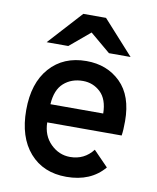

<svg xmlns="http://www.w3.org/2000/svg" viewBox="-84 -797 714 874"><g transform="rotate(10 273.5 -360.0)"><path d="M376 -576 282 -655 188 -576H88L230 -732H335L476 -576ZM282 12Q175 12 112.5 -59.5Q50 -131 50 -256Q50 -381 113 -452Q176 -523 282 -523Q378 -523 440 -462Q502 -401 502 -284Q502 -241 498 -217H154Q155 -156 193.5 -118Q232 -80 283 -80Q349 -80 389 -132L457 -62Q395 12 282 12ZM154 -301H398Q397 -367 363 -399Q329 -431 282 -431Q229 -431 193.5 -399.5Q158 -368 154 -301Z"/></g></svg>

Font: Overpass Light
Style: Bold
Weight: 600
Designer: Delve Withrington, Thomas Jockin
Foundry: Delve Fonts
Version: Version 3.000;DELV;Overpass